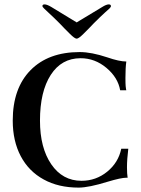

<svg xmlns="http://www.w3.org/2000/svg" viewBox="-20 -844 642 874"><path d="M338 10Q246 10 179 -27Q111 -64 74.5 -133Q38 -202 38 -295Q38 -442 119 -524.5Q200 -607 343 -607Q396 -607 468 -583Q523 -564 555 -564Q551 -536 551 -489Q551 -463 552 -452Q554 -434 555 -433H527Q517 -491 464.5 -535Q412 -579 347 -579Q260 -579 211 -503Q162 -427 162 -295Q162 -171 213.5 -96Q265 -21 351 -21Q417 -21 468 -62.5Q519 -104 532 -167H564Q558 -119 558 -82Q558 -53 561 -35H555Q531 -35 471 -17Q384 10 338 10ZM298 -690 274 -714 251 -738Q221 -768 199 -788Q192 -794 181 -805Q173 -813 173 -816Q173 -824 183 -824Q194 -824 214 -812L329 -742L445 -812Q464 -824 475 -824Q485 -824 485 -816Q485 -812 478 -805Q473 -800 459 -788Q437 -768 407 -738L384 -714L360 -690Q338 -668 329 -668Q320 -668 298 -690Z"/></svg>

Font: UnnaMedium
Style: Regular
Weight: 500
Designer: Jorge de Buen Unna
Foundry: Omnibus-Type
Version: Version 2.008;hotconv 1.0.109;makeotfexe 2.5.65596